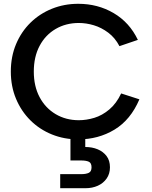

<svg xmlns="http://www.w3.org/2000/svg" viewBox="-20 -727 803 1011"><path d="M429 47Q465 47 494 59Q523 71 541 94.5Q559 118 559 154Q559 188 541.5 213Q524 238 495 251Q466 264 431 264H297V190H408Q433 190 447.5 183Q462 176 462 154Q462 131 447.5 124.5Q433 118 408 118H351V-7H429ZM37 -350Q37 -429 64.5 -494.5Q92 -560 140.5 -607.5Q189 -655 253.5 -681Q318 -707 392 -707Q495 -707 578.5 -658Q662 -609 706 -517L609 -484Q586 -528 550 -555Q514 -582 474 -594Q434 -606 395 -606Q327 -606 273 -574.5Q219 -543 188.5 -485.5Q158 -428 158 -350Q158 -273 188.5 -215.5Q219 -158 273 -126Q327 -94 395 -94Q435 -94 476.5 -106.5Q518 -119 555.5 -150.5Q593 -182 618 -235L714 -204Q668 -96 583 -44.5Q498 7 392 7Q318 7 253.5 -19Q189 -45 140.5 -93Q92 -141 64.5 -206.5Q37 -272 37 -350Z"/></svg>

Font: Albert Sans SemiBold
Style: Regular
Weight: 600
Designer: Andreas Rasmussen
Foundry: a.Foundry
Version: Version 1.025